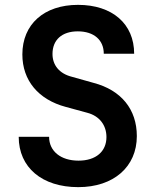

<svg xmlns="http://www.w3.org/2000/svg" viewBox="-20 -760 640 790"><path d="M302 10C448 10 543 -74 543 -200C543 -310 479 -389 365 -419L276 -444C224 -457 196 -492 196 -538C196 -596 235 -631 300 -631C367 -631 407 -595 407 -539H532C532 -662 442 -740 301 -740C161 -740 72 -660 72 -536C72 -429 138 -350 251 -320L339 -296C389 -283 418 -245 418 -196C418 -137 375 -99 303 -99C230 -99 182 -138 182 -197H57C57 -71 153 10 302 10Z"/></svg>

Font: Tekne LDO
Style: Bold
Weight: 700
Monospace: yes
Designer: Alessio Laiso, Mario Rullo, Paolo Rosset
Foundry: Alessio Laiso
Version: Version 1.000;hotconv 1.0.109;makeotfexe 2.5.65596